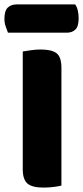

<svg xmlns="http://www.w3.org/2000/svg" viewBox="-38 -841 376 869"><path d="M65 -442H240V-1Q229 2 206 5Q183 8 159 8Q107 8 86 -10.5Q65 -29 65 -75ZM240 -211H65V-608Q77 -610 100.5 -613.5Q124 -617 146 -617Q196 -617 218 -600Q240 -583 240 -534ZM264 -693H-2Q-6 -704 -12 -720.5Q-18 -737 -18 -755Q-18 -792 -3 -806.5Q12 -821 37 -821H302Q310 -811 314 -794Q318 -777 318 -759Q318 -722 303.5 -707.5Q289 -693 264 -693Z"/></svg>

Font: Baloo Tamma 2 ExtraBold
Style: Regular
Weight: 800
Designer: Divya Kowshik, Shuchita Grover and Ek Type
Foundry: Ek Type
Version: Version 1.700